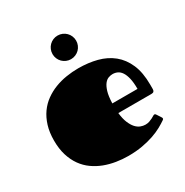

<svg xmlns="http://www.w3.org/2000/svg" viewBox="-169 -860 978 1015"><g transform="rotate(-30 320.0 -352.5)"><path d="M487.3 -81.1Q500.5 -81.1 511.2 -84.7Q522 -88.4 530.5 -92.8Q539.1 -97.2 544.7 -100.8Q550.3 -104.5 553.2 -104.5Q557.6 -104.5 559.3 -103Q561 -101.6 563.5 -97.7L580.6 -71.3Q583 -67.4 583 -64.5Q583 -61 581.1 -59.1Q579.1 -57.1 577.1 -55.7Q561 -44.4 537.6 -31.5Q514.2 -18.6 483.2 -7.8Q452.1 2.9 413.1 10Q374 17.1 327.1 17.1Q290.5 17.1 253.9 11.2Q217.3 5.4 183.8 -7.3Q150.4 -20 121.6 -40.5Q92.8 -61 71.5 -90.8Q50.3 -120.6 38.1 -159.9Q25.9 -199.2 25.9 -250Q25.9 -299.8 38.1 -339.1Q50.3 -378.4 71.5 -408.2Q92.8 -438 121.6 -458.7Q150.4 -479.5 183.8 -492.4Q217.3 -505.4 253.9 -511.2Q290.5 -517.1 327.1 -517.1Q388.2 -517.1 440.7 -503.4Q493.2 -489.7 531.7 -458.5Q570.3 -427.2 592.3 -376.5Q614.3 -325.7 614.3 -252V-224.6Q614.3 -215.8 609.9 -210.9Q605.5 -206.1 595.2 -206.1H393.1Q397 -169.9 407 -145.8Q417 -121.6 429.9 -107.2Q442.9 -92.8 458 -86.9Q473.1 -81.1 487.3 -81.1ZM544.9 -266.1Q544.9 -305.2 538.8 -330.8Q532.7 -356.4 522.5 -371.8Q512.2 -387.2 498.3 -393.6Q484.4 -399.9 469.2 -399.9Q458 -399.9 444.8 -395.5Q431.6 -391.1 420.2 -377Q408.7 -362.8 400.6 -336.4Q392.6 -310.1 391.1 -266.1ZM247.6 -649.4Q247.6 -664.6 253.2 -677.7Q258.8 -690.9 268.6 -700.7Q278.3 -710.4 291.5 -716.1Q304.7 -721.7 319.3 -721.7Q334.5 -721.7 347.7 -716.1Q360.8 -710.4 370.6 -700.7Q380.4 -690.9 386 -677.7Q391.6 -664.6 391.6 -649.4Q391.6 -634.8 386 -621.6Q380.4 -608.4 370.6 -598.6Q360.8 -588.9 347.7 -583.3Q334.5 -577.6 319.3 -577.6Q304.7 -577.6 291.5 -583.3Q278.3 -588.9 268.6 -598.6Q258.8 -608.4 253.2 -621.6Q247.6 -634.8 247.6 -649.4Z"/></g></svg>

Font: Fascinate
Style: Regular
Weight: 900
Designer: Astigmatic (AOETI)
Foundry: Astigmatic (AOETI)
Version: Version 1.000